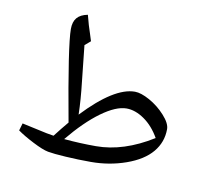

<svg xmlns="http://www.w3.org/2000/svg" viewBox="-80 -755 929 892"><g transform="rotate(10 384.5 -309.5)"><path d="M396 0Q335 0 276.4 -3.7Q217.8 -7.3 191.9 -12.2Q166 -17.1 118.9 -41.3Q71.8 -65.4 42.5 -86.4L52.7 -121.1L169.9 -95.7L204.1 -89.8Q233.4 -127.9 262.2 -162.1Q197.3 -513.7 197.3 -592.3Q197.3 -626 213.1 -645Q229 -664.1 263.7 -670.9Q275.9 -622.6 289.6 -583L299.3 -552.2L272.5 -529.3L290.5 -360.4Q300.3 -276.4 301.8 -207V-206.5Q443.8 -356.9 541.5 -356.9Q569.8 -356.9 611.3 -334Q652.8 -311 685.5 -274.9Q718.3 -238.8 718.3 -211.4Q718.3 -149.9 679 -102.8Q639.6 -55.7 561 -27.8Q482.4 0 396 0ZM406.2 -76.2Q536.6 -76.2 673.3 -161.6Q643.1 -214.4 600.6 -243.9Q558.1 -273.4 516.6 -273.4Q467.3 -273.4 398.4 -223.4Q329.6 -173.3 255.4 -83Q330.6 -76.2 406.2 -76.2ZM530.8 -435.1ZM391.6 29.3ZM391.6 51.8Z"/></g></svg>

Font: Noto Naskh Arabic
Style: Regular
Weight: 400
Designer: Monotype Design team
Foundry: Monotype Imaging Inc.
Version: Version 1.01